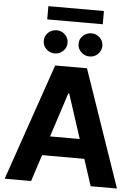

<svg xmlns="http://www.w3.org/2000/svg" viewBox="-68 -1142 850 1192"><g transform="rotate(5 357.0 -545.5)"><path d="M354.5 -561.5 171.9 0H7.3L258.3 -727.5H456.5L707 0H543L360.4 -561.5ZM162.1 -166V-286.1H551.3V-166ZM249 -801.8Q217.8 -801.8 195.8 -823.2Q173.8 -844.7 174.3 -874Q173.8 -904.3 195.8 -925Q217.8 -945.8 249 -946.3Q279.8 -945.8 301.3 -925Q322.8 -904.3 322.8 -874Q322.8 -844.7 301 -823.2Q279.3 -801.8 249 -801.8ZM391.1 -874Q391.1 -904.3 412.8 -925Q434.6 -945.8 465.8 -946.3Q496.6 -945.8 518.1 -925Q539.6 -904.3 539.6 -874Q539.6 -844.7 518.1 -823.2Q496.6 -801.8 465.8 -801.8Q435.1 -801.8 413.1 -823.2Q391.1 -844.7 391.1 -874ZM184.1 -1090.8H530.3V-1008.3H184.1Z"/></g></svg>

Font: Inter Tight Stencil
Style: Bold
Weight: 700
Designer: Rasmus Andersson
Foundry: rsms
Version: Version 3.004;Glyphs 3.1.2 (3151)